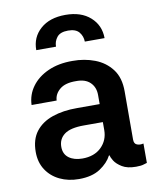

<svg xmlns="http://www.w3.org/2000/svg" viewBox="-87 -843 749 921"><g transform="rotate(-10 287.5 -382.5)"><path d="M223.4 10.7Q171.5 10.7 130.1 -9.2Q88.8 -29.1 64.8 -65.9Q40.8 -102.6 40.8 -153.4Q40.8 -214.1 70.3 -252.3Q99.8 -290.5 152.2 -308.6Q204.5 -326.7 273.1 -326.3H382.8V-370.7Q382.8 -408.7 358.8 -432Q334.9 -455.3 289.8 -454.5Q237.6 -455.3 210.8 -432.9Q183.9 -410.5 182.5 -378.9L60.4 -378.6Q62.1 -428.6 91.1 -468Q120 -507.5 171.2 -530.4Q222.3 -553.3 289.8 -552.9Q347.7 -553.3 398.3 -534.1Q448.9 -514.9 480.3 -473.5Q511.7 -432.2 511.4 -365.4L511 -130.7Q511 -110.1 525.2 -104.8Q539.4 -99.4 554.7 -103.3H556.8V-9.2Q554.3 -9.2 541.4 -4.6Q528.4 0 503.2 0Q460.6 0 435.4 -15.4Q410.2 -30.9 399 -48.8Q387.8 -66.8 387.8 -74.6V-75.3H383.5Q366.5 -41.9 327.1 -15.6Q287.6 10.7 223.4 10.7ZM256.4 -83.5Q314.6 -83.5 348.7 -116.8Q382.8 -150.2 382.8 -200.3V-238.6H289.8Q224.8 -238.6 195.3 -216.6Q165.8 -194.6 165.8 -155.9Q165.8 -120.4 191.1 -101.9Q216.3 -83.5 256.4 -83.5ZM128.2 -633.9Q127.8 -696.4 172.8 -736.3Q217.7 -776.3 294.7 -776.3Q371.1 -776.3 415.8 -736.3Q460.6 -696.4 460.9 -633.9H364.7Q364.3 -660.2 348.2 -680Q332 -699.9 294.7 -699.9Q256 -699.9 240.1 -679.7Q224.1 -659.4 224.4 -633.9Z"/></g></svg>

Font: Inter Zeller Semi Bold
Style: Regular
Weight: 600
Designer: Rasmus Andersson; Joe Bland
Foundry: zeller
Version: Version 3.015;git-dec3a8cb1